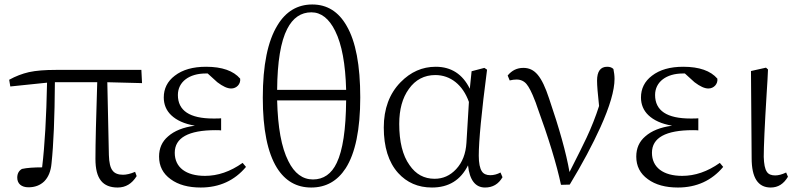

<svg xmlns="http://www.w3.org/2000/svg" viewBox="-20 -823 3558 857"><path d="M505 14C541 14 569 -3 590 -37L583 -56C562 -47 544 -43 529 -43C508 -43 492 -49 483 -61C472 -74 467 -98 466 -131L459 -456L614 -452L611 -511H229C181 -511 141 -508 109 -501C79 -494 50 -483 21 -467L26 -437L190 -454C187 -302 180 -176 168 -76C131 -76 101 -74 78 -69C64 -61 57 -48 57 -30C57 -3 76 13 107 13C136 13 159 4 177 -13C196 -32 207 -59 210 -94C219 -178 224 -299 225 -456H414C409 -298 406 -184 406 -114C406 -69 414 -37 431 -16C447 4 472 14 505 14Z M876 14C959 14 1027 -17 1078 -78L1063 -96C1008 -57 952 -38 895 -38C810 -38 760 -76 760 -141C760 -208 821 -242 943 -242C952 -242 960 -242 967 -241V-295C961 -294 949 -294 932 -294C827 -294 774 -329 774 -399C774 -458 825 -495 898 -495H907L950 -456C975 -437 995 -428 1012 -428C1036 -428 1055 -448 1052 -472C1022 -507 971 -525 900 -525C841 -525 795 -512 760 -485C727 -460 711 -427 711 -388C711 -357 722 -330 744 -309C768 -286 803 -270 850 -262C798 -255 758 -239 730 -214C703 -191 690 -161 690 -124C690 -82 707 -48 742 -23C776 2 821 14 876 14Z M1369 14C1435 14 1486 -15 1523 -72C1566 -139 1588 -245 1588 -388C1588 -531 1568 -638 1527 -708C1491 -771 1440 -803 1374 -803C1308 -803 1256 -772 1219 -711C1175 -640 1153 -532 1153 -387C1153 -246 1174 -142 1216 -74C1253 -15 1304 14 1369 14ZM1377 -22C1331 -22 1294 -49 1267 -104C1236 -165 1220 -255 1217 -375H1525C1524 -245 1510 -152 1483 -96C1460 -47 1424 -22 1377 -22ZM1217 -422C1218 -547 1233 -638 1262 -694C1287 -743 1323 -768 1370 -768C1413 -768 1449 -740 1476 -685C1506 -625 1522 -537 1525 -422Z M1908 14C1983 14 2036 -19 2069 -85C2076 -19 2102 14 2145 14C2179 14 2205 -1 2223 -32L2214 -53C2199 -45 2184 -41 2168 -41C2151 -41 2138 -47 2131 -58C2122 -71 2117 -95 2117 -128C2117 -193 2129 -321 2154 -512L2142 -520L2085 -505L2077 -427C2045 -492 1994 -525 1925 -525C1865 -525 1813 -502 1768 -456C1718 -405 1693 -337 1693 -254C1693 -167 1714 -99 1757 -51C1796 -8 1846 14 1908 14ZM1920 -25C1873 -25 1836 -45 1808 -86C1777 -129 1762 -191 1762 -270C1762 -334 1776 -386 1805 -426C1834 -467 1874 -488 1923 -488C1991 -488 2046 -444 2073 -368L2062 -186C2059 -137 2044 -98 2016 -68C1989 -39 1957 -25 1920 -25Z M2523 1C2580 -93 2625 -178 2660 -255C2702 -348 2723 -420 2723 -471C2723 -486 2721 -500 2718 -515C2711 -522 2702 -525 2690 -525C2660 -525 2645 -504 2645 -463C2645 -442 2648 -404 2654 -350C2639 -303 2620 -255 2598 -208C2584 -178 2560 -130 2526 -63C2524 -60 2523 -57 2522 -55C2507 -142 2476 -251 2431 -383C2398 -483 2367 -520 2316 -520C2288 -520 2265 -509 2246 -486L2255 -464C2267 -467 2277 -468 2286 -468C2304 -468 2319 -461 2330 -448C2341 -435 2354 -410 2368 -373C2370 -368 2373 -361 2376 -351C2429 -206 2465 -88 2484 2Z M3006 14C3089 14 3157 -17 3208 -78L3193 -96C3138 -57 3082 -38 3025 -38C2940 -38 2890 -76 2890 -141C2890 -208 2951 -242 3073 -242C3082 -242 3090 -242 3097 -241V-295C3091 -294 3079 -294 3062 -294C2957 -294 2904 -329 2904 -399C2904 -458 2955 -495 3028 -495H3037L3080 -456C3105 -437 3125 -428 3142 -428C3166 -428 3185 -448 3182 -472C3152 -507 3101 -525 3030 -525C2971 -525 2925 -512 2890 -485C2857 -460 2841 -427 2841 -388C2841 -357 2852 -330 2874 -309C2898 -286 2933 -270 2980 -262C2928 -255 2888 -239 2860 -214C2833 -191 2820 -161 2820 -124C2820 -82 2837 -48 2872 -23C2906 2 2951 14 3006 14Z M3420 14C3453 14 3478 -2 3497 -34L3489 -53C3470 -44 3454 -40 3440 -40C3423 -40 3410 -45 3403 -56C3394 -69 3390 -91 3389 -123C3389 -167 3393 -261 3402 -406C3405 -451 3407 -486 3408 -513L3399 -521L3332 -506L3335 -117C3335 -30 3363 14 3420 14Z"/></svg>

Font: AllPunType Light
Style: Regular
Weight: 300
Version: 1.0